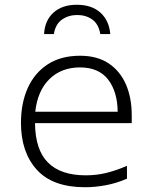

<svg xmlns="http://www.w3.org/2000/svg" viewBox="-20 -776 640 806"><path d="M337 10Q201 10 134.5 -63.5Q68 -137 68 -260Q68 -343 96.5 -406.5Q125 -470 180.5 -506Q236 -542 316 -542Q388 -542 436 -510Q484 -478 508.5 -422Q533 -366 533 -292V-259H127Q128 -147 181.5 -93.5Q235 -40 340 -40Q386 -40 428 -50.5Q470 -61 513 -80V-26Q470 -7 424.5 1.5Q379 10 337 10ZM474 -307Q473 -392 433.5 -442.5Q394 -493 316 -493Q238 -493 188 -444.5Q138 -396 128 -307ZM302 -756Q365 -756 401.5 -723Q438 -690 443 -633H401Q394 -675 367.5 -694Q341 -713 304 -713Q268 -713 240.5 -694Q213 -675 206 -633H165Q168 -690 204.5 -723Q241 -756 302 -756Z"/></svg>

Font: Noto Sans Mono Light
Style: Regular
Weight: 300
Designer: Monotype Design Team
Foundry: Monotype Imaging Inc.
Version: Version 2.014; ttfautohint (v1.8.4.7-5d5b)